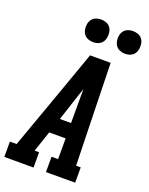

<svg xmlns="http://www.w3.org/2000/svg" viewBox="-192 -1044 877 1131"><g transform="rotate(20 246.5 -478.0)"><path d="M-19 0V-96H23L164 -490L251 -735H380L386 -490L396 -96H425V0H242V-96H283V-226H180L136 -96H164V0ZM212 -322H282V-490Q282 -501 282 -512Q282 -523 282 -534Q278 -523 274.5 -512Q271 -501 267 -490ZM441 -814Q424 -814 408.5 -820Q393 -826 383.5 -839Q374 -852 371 -868.5Q368 -885 371 -902Q373 -914 379 -925Q385 -936 395 -943Q405 -950 417 -953Q429 -956 441 -956Q458 -956 473.5 -950Q489 -944 498.5 -931Q508 -918 510.5 -901.5Q513 -885 510 -868Q508 -856 502 -845Q496 -834 486 -827Q476 -820 464 -817Q452 -814 441 -814ZM241 -814Q224 -814 208.5 -820Q193 -826 183.5 -839Q174 -852 171 -868.5Q168 -885 171 -902Q173 -914 179 -925Q185 -936 195 -943Q205 -950 217 -953Q229 -956 241 -956Q258 -956 273.5 -950Q289 -944 298.5 -931Q308 -918 310.5 -901.5Q313 -885 310 -868Q308 -856 302 -845Q296 -834 286 -827Q276 -820 264 -817Q252 -814 241 -814Z"/></g></svg>

Font: Iosevka Gothic
Style: Bold Italic
Weight: 700
Italic angle: -9°
Monospace: yes
Designer: Belleve Invis
Foundry: Belleve Invis
Version: Version 15.5.1; ttfautohint (v1.8.4)